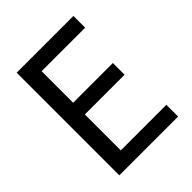

<svg xmlns="http://www.w3.org/2000/svg" viewBox="-198 -813 926 926"><g transform="rotate(-45 265.0 -350.0)"><path d="M74 -700H461V-620H164V-405H435V-325H164V-80H475V0H74Z"/></g></svg>

Font: Moderustic
Style: Regular
Weight: 400
Designer: Tural Alisoy
Foundry: TAFT Foundry
Version: Version 2.120